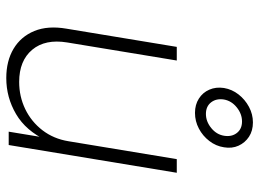

<svg xmlns="http://www.w3.org/2000/svg" viewBox="-128 -698 834 618"><g transform="rotate(90 289.0 -389.0)"><path d="M231.4 7.8Q176.3 7.8 137 -15.6Q97.7 -39.1 79.8 -82.5Q62 -126 72.3 -186L130.9 -541H174.8L116.7 -188.5Q105 -117.7 140.1 -75.7Q175.3 -33.7 243.7 -33.7Q290.5 -33.7 331.1 -53.2Q371.6 -72.8 399.2 -108.6Q426.8 -144.5 434.6 -192.4L492.2 -541H536.1L446.8 0H403.8L423.8 -121.6H432.1Q400.9 -55.2 347.2 -23.7Q293.5 7.8 231.4 7.8ZM343.3 -599.6Q316.9 -599.6 297.4 -612.1Q277.8 -624.5 268.6 -645.8Q259.3 -667 263.2 -692.9Q267.6 -718.8 283.9 -739.7Q300.3 -760.7 324 -773.4Q347.7 -786.1 374 -786.1Q400.9 -786.1 420.2 -773.4Q439.5 -760.7 449 -739.7Q458.5 -718.8 454.1 -692.9Q450.2 -667 433.8 -645.8Q417.5 -624.5 393.8 -612.1Q370.1 -599.6 343.3 -599.6ZM346.7 -634.8Q371.1 -634.8 392.1 -651.9Q413.1 -668.9 417 -693.4Q420.9 -717.8 408 -734.4Q395 -751 371.1 -751Q346.7 -751 325.7 -734.1Q304.7 -717.3 300.3 -692.9Q296.4 -668.5 309.3 -651.6Q322.3 -634.8 346.7 -634.8Z"/></g></svg>

Font: Inter 17pt ExtraLight
Style: Italic
Weight: 250
Italic angle: -9.3988°
Version: Version 4.001;git-66647c0bb